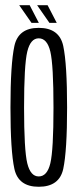

<svg xmlns="http://www.w3.org/2000/svg" viewBox="-20 -711 302 734"><path d="M128 3Q207 3 221.8 -65.5Q236.5 -134 236.5 -300Q236.5 -466 221.8 -535.2Q207 -604.5 128 -604.5Q50 -604.5 35 -535.2Q20 -466 20 -300Q20 -134 35 -65.5Q50 3 128 3ZM128 -36.5Q96.5 -36.5 84.2 -87Q72 -137.5 72 -299.5Q72 -462.5 84.2 -513.5Q96.5 -564.5 128 -564.5Q160.5 -564.5 172.5 -513.5Q184.5 -462.5 184.5 -299.5Q184.5 -137.5 172.5 -87Q160.5 -36.5 128 -36.5ZM169 -623.5H197L162 -691H122ZM100.5 -623.5H128.5L93.5 -691H53.5Z"/></svg>

Font: Anybody ExtraCondensed Light
Style: Regular
Weight: 300
Width: 2
Version: Version 1.113;gftools[0.9.25]